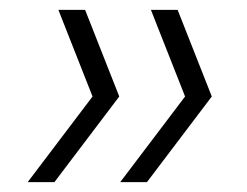

<svg xmlns="http://www.w3.org/2000/svg" viewBox="-20 -481 499 388"><path d="M36 -113 167 -286 98 -461H152L221 -286L90 -113ZM223 -113 354 -286 285 -461H339L408 -286L277 -113Z"/></svg>

Font: Celebes Light
Style: Italic
Weight: 300
Italic angle: -10°
Designer: Anugrah Pasau
Foundry: Lafontype
Version: Version 1.000; ttfautohint (v1.8.4)